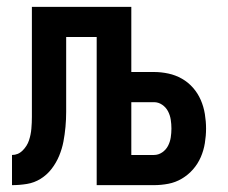

<svg xmlns="http://www.w3.org/2000/svg" viewBox="-20 -540 665 560"><path d="M15 0V-88Q33 -88 46 -101Q59 -114 64.5 -130.5Q70 -147 71.5 -164.5Q73 -182 73 -199Q73 -215 73 -230.5Q73 -246 73 -261V-520H363V-330H429Q450 -330 471 -325.5Q492 -321 510.5 -310.5Q529 -300 543 -284Q557 -268 565.5 -248.5Q574 -229 577.5 -207.5Q581 -186 581 -165Q581 -144 577.5 -122.5Q574 -101 565.5 -81.5Q557 -62 543 -46Q529 -30 510.5 -19Q492 -8 471 -4Q450 0 429 0H262V-432H173V-261Q173 -261 173 -260.5Q173 -260 173 -260V-259Q173 -259 173 -259Q173 -259 173 -259V-257Q173 -235 173 -213.5Q173 -192 171 -170Q169 -148 165 -127Q161 -106 152.5 -85.5Q144 -65 130.5 -47.5Q117 -30 98.5 -18.5Q80 -7 58.5 -3.5Q37 0 15 0ZM429 -88Q442 -88 453 -95.5Q464 -103 470 -114.5Q476 -126 478 -139Q480 -152 480 -165Q480 -178 478 -191Q476 -204 470 -215.5Q464 -227 453 -234.5Q442 -242 429 -242H363V-88Z"/></svg>

Font: Zed Sans Semibold
Style: Regular
Weight: 600
Designer: Belleve Invis
Foundry: Belleve Invis
Version: Version 1.0.0; ttfautohint (v1.8.4)